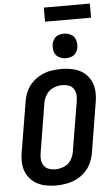

<svg xmlns="http://www.w3.org/2000/svg" viewBox="-71 -1195 718 1247"><g transform="rotate(-5 288.0 -571.0)"><path d="M244 8Q277 8 310.5 2Q344 -4 376 -19.5Q408 -35 433.5 -60.5Q459 -86 473 -118Q487 -150 493 -183L546 -508Q553 -547 550 -584.5Q547 -622 529.5 -654Q512 -686 482.5 -706.5Q453 -727 416 -735Q379 -743 341 -743Q308 -743 274.5 -737.5Q241 -732 209 -716Q177 -700 151.5 -674.5Q126 -649 112 -617Q98 -585 93 -552L39 -227Q32 -189 35 -151Q38 -113 55.5 -81.5Q73 -50 102.5 -29Q132 -8 169 0Q206 8 244 8ZM246 -97Q224 -97 204 -104.5Q184 -112 172.5 -129Q161 -146 159 -167Q157 -188 161 -210L214 -535Q219 -563 236.5 -589Q254 -615 282.5 -626.5Q311 -638 339 -638Q361 -638 381 -631Q401 -624 412.5 -607Q424 -590 426 -568.5Q428 -547 424 -525L370 -201Q366 -172 349 -146Q332 -120 303.5 -108.5Q275 -97 246 -97ZM379 -810Q396 -810 414 -816Q432 -822 443.5 -837.5Q455 -853 458 -871Q462 -896 455 -920.5Q448 -945 426.5 -957.5Q405 -970 379 -970Q362 -970 344 -964Q326 -958 315 -942.5Q304 -927 301 -910Q296 -884 303 -859.5Q310 -835 332 -822.5Q354 -810 379 -810ZM264 -1058H564V-1150H264Z"/></g></svg>

Font: Iosevka Sparkle Oblique
Style: Bold
Weight: 700
Italic angle: -9°
Designer: Belleve Invis
Foundry: Belleve Invis
Version: Version 4.5.0; ttfautohint (v1.8.3)